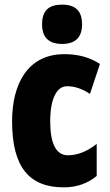

<svg xmlns="http://www.w3.org/2000/svg" viewBox="-20 -796 473 826"><path d="M247 -776C187 -776 161 -748 161 -691C161 -635 190 -607 247 -607C304 -607 333 -635 333 -691C333 -747 307 -776 247 -776ZM254 10C309 10 356 -6 396 -39V-177C356 -145 314 -128 272 -128C222 -128 196 -177 196 -274C196 -371 224 -425 268 -425C302 -425 334 -414 367 -392L410 -521C366 -549 318 -563 257 -563C99 -563 32 -435 32 -274C32 -78 105 10 254 10Z"/></svg>

Font: Noto Sans Oriya ExtCond Blk
Style: Regular
Weight: 900
Width: 2
Designer: Amélie Bonet and Sol Matas
Foundry: Google LLC
Version: Version 2.006